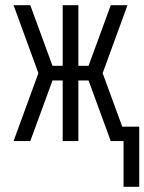

<svg xmlns="http://www.w3.org/2000/svg" viewBox="-20 -540 553 735"><path d="M453 175V0H404L319 -232H280V0H220V-232H181L96 0H32L127 -260L32 -520H96L181 -288H220V-520H280V-288H319L404 -520H468L373 -260L448 -55H513V175Z"/></svg>

Font: Iosevka Curly Light
Style: Regular
Weight: 300
Monospace: yes
Designer: Belleve Invis
Foundry: Belleve Invis
Version: Version 22.1.2; ttfautohint (v1.8.4)